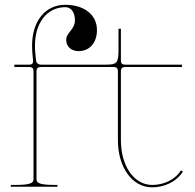

<svg xmlns="http://www.w3.org/2000/svg" viewBox="-20 -780 815 802"><path d="M40 -510V-500H102C114.5 -500 120 -495 120 -483V-32.5C120 -18 113.5 -7.5 45 -7.5H25V0H220V-7.5H207.5C139 -7.5 132.5 -18 132.5 -32.5V-482.5C132.5 -493.5 137 -500 150.5 -500H425H454.5C468 -500 472.5 -493.5 472.5 -482.5V-195C472.5 -80.5 532.5 2.5 615.5 2.5C663 2.5 715.5 -18 744 -63.5L736 -68.5C709.5 -26.5 660.5 -7.5 615.5 -7.5C540 -7.5 485 -86 485 -195V-482.5C485 -493.5 489.5 -500 503 -500H740V-510H503C489.5 -510 485 -516 485 -527V-660H475V-571.5C475 -518.5 468.5 -510 425 -510H150.5C144 -510 132 -513.5 130.5 -528.5C128.5 -548 126 -568 126 -589C126 -685.5 177 -750 253 -750C277 -750 293 -728.5 293 -696C293 -655.5 256.5 -644.5 256.5 -613.5C256.5 -585.5 277.5 -566.5 308.5 -566.5C354.5 -566.5 385 -601.5 385 -654.5C385 -718 332 -760 252.5 -760C169.5 -760 114 -692 114 -589.5C114 -568 116 -547.5 118 -527.5C119.5 -512 110.5 -510 102 -510Z"/></svg>

Font: ZnikomitNo24
Style: Regular
Weight: 500
Designer: gluk
Foundry: gluk
Version: Version 0.55